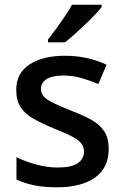

<svg xmlns="http://www.w3.org/2000/svg" viewBox="-20 -786 525 816"><path d="M442 -153Q442 -73 384 -31.5Q326 10 222 10Q166 10 125 1.5Q84 -7 50 -23V-118Q86 -100 133.5 -87Q181 -74 225 -74Q284 -74 310.5 -92.5Q337 -111 337 -142Q337 -160 327 -174.5Q317 -189 289.5 -204Q262 -219 209 -240Q158 -261 122 -281.5Q86 -302 67.5 -330.5Q49 -359 49 -404Q49 -475 105.5 -512Q162 -549 255 -549Q305 -549 348.5 -539.5Q392 -530 433 -511L398 -429Q362 -444 325.5 -454.5Q289 -465 250 -465Q203 -465 178.5 -450Q154 -435 154 -409Q154 -390 165.5 -376.5Q177 -363 205.5 -349Q234 -335 284 -315Q334 -296 369.5 -276Q405 -256 423.5 -227Q442 -198 442 -153ZM412 -756Q401 -742 382 -722Q363 -702 340.5 -680.5Q318 -659 296 -639.5Q274 -620 256 -606H184V-618Q199 -637 218 -663Q237 -689 255.5 -716.5Q274 -744 286 -766H412Z"/></svg>

Font: Noto Sans Javanese Medium
Style: Regular
Weight: 500
Version: Version 2.004